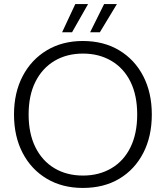

<svg xmlns="http://www.w3.org/2000/svg" viewBox="-20 -914 817 946"><path d="M388 12Q287 12 210.5 -33.5Q134 -79 91.5 -160.5Q49 -242 49 -350Q49 -457 91.5 -538.5Q134 -620 210.5 -666Q287 -712 388 -712Q491 -712 567.5 -666Q644 -620 686 -538.5Q728 -457 728 -350Q728 -242 686 -160.5Q644 -79 568 -33.5Q492 12 388 12ZM389 -49Q468 -49 529 -85Q590 -121 623 -188.5Q656 -256 656 -350Q656 -444 623 -511Q590 -578 529 -614Q468 -650 389 -650Q309 -650 248.5 -614Q188 -578 154.5 -511Q121 -444 121 -350Q121 -256 154.5 -188.5Q188 -121 248.5 -85Q309 -49 389 -49ZM424 -755 493 -894H556L472 -755ZM286 -755 351 -894H414L335 -755Z"/></svg>

Font: DM Sans 18pt Light
Style: Regular
Weight: 300
Designer: Colophon Foundry, Jonny Pinhorn
Foundry: Colophon Foundry
Version: Version 4.004;gftools[0.9.30]